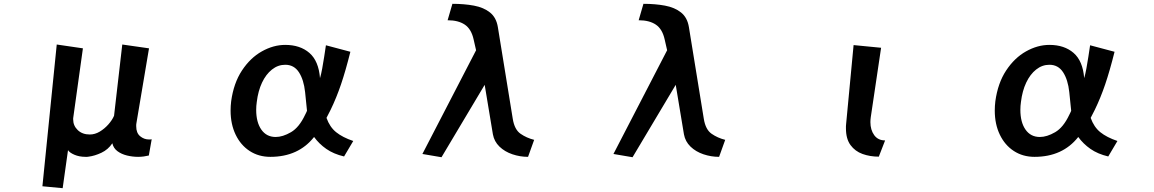

<svg xmlns="http://www.w3.org/2000/svg" viewBox="-20 -810 6040 1005"><path d="M759 4Q747 7 732.5 9Q718 11 703 11Q674 11 645 4Q616 -3 595 -18.5Q574 -34 568 -60Q546 -27 511 -10.5Q476 6 444 10Q440 11 436 11Q432 11 428 11Q395 11 369.5 0Q344 -11 336 -24L308 175L202 165L277 -577L414 -557L364 -198Q363 -194 363 -191Q363 -188 363 -185Q363 -152 387 -129Q411 -106 450 -106Q477 -106 502 -121Q527 -136 547 -158.5Q567 -181 577 -204L620 -577L760 -557L694 -165Q693 -161 693 -157Q693 -153 693 -149Q693 -114 713.5 -97Q734 -80 759 -80Q763 -80 766.5 -80Q770 -80 774 -81Z M1781 9Q1726 -4 1688 -30.5Q1650 -57 1624 -93Q1542 11 1395 11Q1334 11 1287 -19.5Q1240 -50 1213.5 -105Q1187 -160 1187 -231Q1187 -255 1190 -280Q1203 -375 1246.5 -441Q1290 -507 1350.5 -541Q1411 -575 1473 -575Q1551 -575 1599.5 -533Q1648 -491 1655 -401Q1661 -421 1666.5 -451Q1672 -481 1677 -513.5Q1682 -546 1686 -573L1814 -539Q1789 -439 1765 -368.5Q1741 -298 1711 -236L1689 -193Q1706 -145 1739.5 -118Q1773 -91 1829 -72ZM1577 -328Q1570 -393 1544.5 -432Q1519 -471 1473 -471Q1435 -471 1403.5 -446Q1372 -421 1351.5 -377.5Q1331 -334 1324 -276Q1321 -255 1321 -235Q1321 -170 1348 -131.5Q1375 -93 1423 -93Q1460 -93 1503 -118Q1546 -143 1577 -209Q1579 -214 1582 -219Q1585 -224 1587 -230Z M2744 11Q2702 11 2662 -2.5Q2622 -16 2594.5 -42.5Q2567 -69 2560 -107L2517 -366L2291 13L2191 -4L2472 -547L2459 -604Q2447 -658 2413 -681Q2379 -704 2323 -704L2348 -790Q2410 -790 2461 -780.5Q2512 -771 2545 -744.5Q2578 -718 2586 -668L2664 -188Q2673 -132 2704.5 -110Q2736 -88 2776 -78Z M3744 11Q3702 11 3662 -2.5Q3622 -16 3594.5 -42.5Q3567 -69 3560 -107L3517 -366L3291 13L3191 -4L3472 -547L3459 -604Q3447 -658 3413 -681Q3379 -704 3323 -704L3348 -790Q3410 -790 3461 -780.5Q3512 -771 3545 -744.5Q3578 -718 3586 -668L3664 -188Q3673 -132 3704.5 -110Q3736 -88 3776 -78Z M4580 10Q4534 10 4495 -4Q4456 -18 4432 -50.5Q4408 -83 4408 -138Q4408 -144 4408 -150Q4408 -156 4409 -162L4448 -574L4592 -560L4538 -197Q4537 -190 4536.5 -183.5Q4536 -177 4536 -171Q4536 -130 4556 -102.5Q4576 -75 4613 -75Z M5781 9Q5726 -4 5688 -30.5Q5650 -57 5624 -93Q5542 11 5395 11Q5334 11 5287 -19.5Q5240 -50 5213.5 -105Q5187 -160 5187 -231Q5187 -255 5190 -280Q5203 -375 5246.5 -441Q5290 -507 5350.5 -541Q5411 -575 5473 -575Q5551 -575 5599.5 -533Q5648 -491 5655 -401Q5661 -421 5666.5 -451Q5672 -481 5677 -513.5Q5682 -546 5686 -573L5814 -539Q5789 -439 5765 -368.5Q5741 -298 5711 -236L5689 -193Q5706 -145 5739.5 -118Q5773 -91 5829 -72ZM5577 -328Q5570 -393 5544.5 -432Q5519 -471 5473 -471Q5435 -471 5403.5 -446Q5372 -421 5351.5 -377.5Q5331 -334 5324 -276Q5321 -255 5321 -235Q5321 -170 5348 -131.5Q5375 -93 5423 -93Q5460 -93 5503 -118Q5546 -143 5577 -209Q5579 -214 5582 -219Q5585 -224 5587 -230Z"/></svg>

Font: RocknRoll One
Style: Regular
Weight: 400
Designer: Fontworks Inc.
Foundry: Fontworks Inc.
Version: Version 1.100